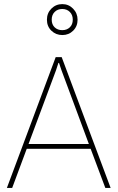

<svg xmlns="http://www.w3.org/2000/svg" viewBox="-20 -919 578 939"><path d="M495.1 0 423.3 -191.4H110.8L39.6 0H13.7L252.4 -639.6H281.7L521 0ZM253.9 -575.2 119.6 -214.8H414.6L280.8 -575.2L268.6 -611.3H265.6ZM335.9 -822.8Q335.9 -846.2 321.5 -860.6Q307.1 -875 284.4 -875Q261.7 -875 247.3 -860.6Q232.9 -846.2 232.9 -822.8Q232.9 -799.3 247.3 -785.4Q261.7 -771.5 284.4 -771.5Q307.1 -771.5 321.5 -785.4Q335.9 -799.3 335.9 -822.8ZM284.9 -747.6Q253.4 -747.6 231.4 -768.8Q209.5 -790 209.5 -822.5Q209.5 -855 231.4 -877Q253.4 -898.9 284.7 -898.9Q315.9 -898.9 337.6 -876.5Q359.4 -854 359.4 -822.3Q359.4 -790.5 337.9 -769Q316.4 -747.6 284.9 -747.6Z"/></svg>

Font: Yantramanav Thin
Style: Regular
Weight: 250
Version: Version 1.001;PS 1.0;hotconv 1.0.72;makeotf.lib2.5.5900; ttf